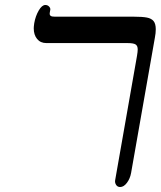

<svg xmlns="http://www.w3.org/2000/svg" viewBox="-20 -744 646 771"><path d="M442.5 -21 526.5 -499Q527.5 -504 530.2 -520.2Q533 -536.5 533 -545.5Q533 -560 524.5 -565.5Q516 -571 492.5 -571H166.5Q142.5 -571 129 -587.5Q115.5 -604 115.5 -630.5Q115.5 -637 117.5 -651Q122.5 -679.5 135.5 -701.8Q148.5 -724 162 -724Q171 -724 177 -717.8Q183 -711.5 182 -705L180 -694Q179.5 -692 179.5 -689Q179.5 -683 184 -680Q188.5 -677 200.5 -677H517.5Q551.5 -677 569.8 -673.5Q588 -670 596.8 -659.2Q605.5 -648.5 605.5 -626.5Q605.5 -611 602 -593L506.5 -50Q502.5 -27 489.8 -10Q477 7 462.5 7Q451.5 7 446 -2Q440.5 -11 442.5 -21Z"/></svg>

Font: JuliaMono SemiBoldItalic
Style: Regular
Weight: 600
Italic angle: -9°
Monospace: yes
Designer: cormullion
Foundry: corm
Version: Version 0.049; ttfautohint (v1.8.4)